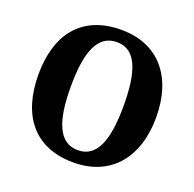

<svg xmlns="http://www.w3.org/2000/svg" viewBox="-129 -858 1012 1000"><g transform="rotate(20 377.5 -357.5)"><path d="M378 10C587 10 704 -137 704 -358C704 -580 587 -725 379 -725C158 -725 51 -580 51 -359C51 -137 158 10 378 10ZM378 -58C271 -58 231 -169 231 -358C231 -547 271 -657 379 -657C485 -657 524 -547 524 -358C524 -169 485 -58 378 -58Z"/></g></svg>

Font: Noto Serif Hebrew SemiCondensed ExtraBold
Style: Regular
Weight: 800
Width: 4
Designer: Monotype Design Team
Foundry: Monotype Imaging Inc.
Version: Version 2.004